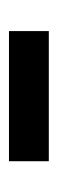

<svg xmlns="http://www.w3.org/2000/svg" viewBox="130 -864 129 428"><g transform="rotate(90 194.0 -649.5)"><path d="M338.9 -605.5H48.8V-694.3H338.9Z"/></g></svg>

Font: Munson
Style: Bold
Weight: 700
Designer: Paul James MIller
Foundry: High-Logic / Made with FontCreator
Version: Version 2.10;May 5, 2019;FontCreator 11.5.0.2430 64-bit